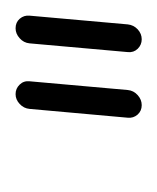

<svg xmlns="http://www.w3.org/2000/svg" viewBox="2 -634 200 244"><g transform="rotate(-90 102.0 -512.0)"><path d="M104.4 -592.2Q111.5 -592.2 116.5 -587Q121.5 -581.9 120.7 -574.4L109.6 -449.6Q108.9 -442.2 103.1 -437Q97.4 -431.9 90.4 -431.9Q83 -431.9 78.3 -437.2Q73.7 -442.6 74.4 -449.6L85.6 -574.4Q86.3 -581.9 91.9 -587Q97.4 -592.2 104.4 -592.2ZM188.1 -592.2Q195.6 -592.2 200.2 -586.9Q204.8 -581.5 204.1 -574.4L193 -449.6Q192.2 -442.2 186.7 -437Q181.1 -431.9 174.1 -431.9Q167 -431.9 162 -437Q157 -442.2 157.8 -449.6L168.9 -574.4Q169.6 -581.9 175.4 -587Q181.1 -592.2 188.1 -592.2Z"/></g></svg>

Font: 26F Galaxy Sans Light
Style: Italic
Weight: 300
Italic angle: -5°
Designer: C₂₉H₂₅N₃O₅
Version: Version 1.200